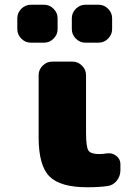

<svg xmlns="http://www.w3.org/2000/svg" viewBox="-20 -780 561 810"><path d="M432 -133Q453 -136 470.5 -122.5Q488 -109 488 -88V-62Q488 -37 472.5 -17.5Q457 2 433 5Q398 10 348 10Q234 10 188.5 -36Q143 -82 143 -200V-463Q143 -486 160 -503Q177 -520 200 -520H286Q309 -520 326 -503Q343 -486 343 -463V-220Q343 -160 353 -145Q363 -130 398 -130Q412 -130 432 -133ZM340 -760H396Q419 -760 436 -743Q453 -726 453 -703V-657Q453 -634 436 -617Q419 -600 396 -600H340Q317 -600 300 -617Q283 -634 283 -657V-703Q283 -726 300 -743Q317 -760 340 -760ZM223 -657Q223 -634 206 -617Q189 -600 166 -600H110Q87 -600 70 -617Q53 -634 53 -657V-703Q53 -726 70 -743Q87 -760 110 -760H166Q189 -760 206 -743Q223 -726 223 -703Z"/></svg>

Font: Rounded Mplus 1c Black
Style: Regular
Weight: 900
Version: Version 1.059.20150529